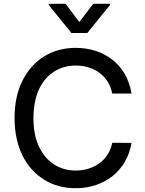

<svg xmlns="http://www.w3.org/2000/svg" viewBox="-20 -992 773 1022"><path d="M680 -494C655.5 -648.1 534.8 -737.2 382.5 -737.2C257.5 -737.2 156.2 -675.1 99.8 -563.2C71.7 -507.5 57.5 -440.7 57.5 -363.6C57.5 -209.2 117.5 -95.2 215.6 -35.2C264.2 -5 320 9.9 382.5 9.9C536.6 9.9 655.9 -84.2 680 -231.5L577.4 -231.9C558.2 -135.3 475.1 -84.2 383.2 -84.2C297.9 -84.2 227.6 -127.5 187.9 -210.6C168 -252.1 158 -302.9 158 -363.6C158 -484.4 200.3 -568.2 268.5 -611.2C302.2 -632.5 340.6 -643.1 383.2 -643.1C477.3 -643.1 558.2 -591.6 577.4 -494ZM239 -971.6V-965.9L360.1 -816.4H444.6L566.1 -965.9V-971.6H475.9L402.3 -874.6L329.2 -971.6Z"/></svg>

Font: Inter 465
Style: Regular
Weight: 400
Designer: Rasmus Andersson
Foundry: rsms
Version: Version 3.019;Glyphs 3.1.2 (3151)